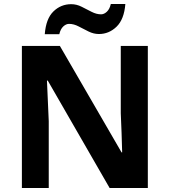

<svg xmlns="http://www.w3.org/2000/svg" viewBox="-20 -945 853 965"><path d="M723 0H531L220 -540H216Q218 -489 220.5 -438Q223 -387 225 -336V0H90V-714H281L591 -179H594Q593 -229 591 -278Q589 -327 587 -376V-714H723ZM205 -773Q211 -851 248.5 -887.5Q286 -924 338 -924Q365 -924 390.5 -911Q416 -898 440.5 -885.5Q465 -873 488 -873Q503 -873 517 -886Q531 -899 537 -925H610Q604 -848 566 -811Q528 -774 477 -774Q451 -774 425.5 -786.5Q400 -799 375.5 -812Q351 -825 327 -825Q312 -825 298 -812Q284 -799 278 -773Z"/></svg>

Font: Noto Sans Bengali UI
Style: Bold
Weight: 700
Designer: Jelle Bosma - Monotype Design Team
Foundry: Monotype Imaging Inc.
Version: Version 2.003; ttfautohint (v1.8.4.7-5d5b)